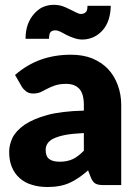

<svg xmlns="http://www.w3.org/2000/svg" viewBox="-20 -750 557 778"><path d="M319.8 -139.2V-210.9Q272 -208.5 243.7 -203.1Q214.8 -197.3 195.8 -188Q179.2 -179.7 171.9 -167.5Q165 -156.2 165 -142.6Q165 -116.2 179.7 -105.5Q193.4 -94.7 222.2 -94.7Q252 -94.7 274.4 -105Q294.9 -114.3 319.8 -139.2ZM68.8 -397.9 41 -446.3Q90.3 -488.8 145.5 -508.3Q201.2 -528.3 268.1 -528.3Q314.9 -528.3 353 -513.7Q392.1 -497.1 417 -471.2Q442.9 -443.8 457 -405.8Q471.2 -367.7 471.2 -324.2V0H399.9Q377.9 0 367.2 -5.9Q355.5 -12.2 348.1 -30.8L336.9 -59.6Q315.4 -41 299.3 -30.3Q277.8 -15.6 262.7 -9.3Q241.7 0 221.7 3.4Q199.7 7.8 172.9 7.8Q136.7 7.8 108.4 -1.5Q80.1 -9.8 59.6 -28.3Q38.6 -46.9 27.8 -73.7Q17.1 -99.6 17.1 -134.8Q17.1 -163.1 30.8 -191.9Q44.4 -219.7 79.6 -244.6Q114.3 -268.1 172.4 -284.2Q228 -299.3 319.8 -301.8V-324.2Q319.8 -370.1 301.3 -390.1Q282.7 -410.2 248 -410.2Q222.2 -410.2 203.1 -403.8Q184.6 -397.5 171.9 -390.6Q153.3 -380.9 145 -377Q132.8 -371.1 113.8 -371.1Q97.7 -371.1 86.9 -378.9Q75.2 -387.7 68.8 -397.9ZM307.6 -693.4Q319.3 -693.4 327.1 -700.2Q334.5 -706.1 334.5 -726.6H428.7Q428.7 -697.3 419.9 -669.9Q411.1 -644 395.5 -627Q379.4 -608.9 358.9 -599.6Q336.9 -589.8 313.5 -589.8Q296.4 -589.8 278.8 -596.2Q265.1 -600.6 249.5 -608.4Q248 -609.4 224.6 -621.6Q212.9 -627 204.6 -627Q191.9 -627 185.5 -620.6Q178.7 -613.8 178.7 -592.8H83.5Q83.5 -624 92.3 -649.9Q101.1 -674.3 117.2 -692.9Q134.8 -712.9 153.3 -721.2Q173.8 -730.5 198.7 -730.5Q215.8 -730.5 233.4 -725.1Q246.1 -720.7 263.2 -711.9Q280.8 -703.1 288.1 -699.7Q299.8 -693.4 307.6 -693.4Z"/></svg>

Font: Lato-ExtraBold
Style: Regular
Weight: 500
Designer: Lukasz Dziedzic with Adam Twardoch and Botio Nikoltchev
Foundry: tyPoland Lukasz Dziedzic
Version: ""